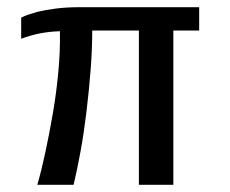

<svg xmlns="http://www.w3.org/2000/svg" viewBox="-20 -515 640 535"><path d="M84 0Q95 -38 106 -89Q117 -140 127 -197.5Q137 -255 142.5 -314Q148 -373 147 -428Q117 -427 91.5 -422Q66 -417 39 -407V-466Q49 -471 60 -474.5Q71 -478 84 -482Q105 -487 134.5 -491Q164 -495 206 -495H535V-430H463V0H367V-430H237Q237 -378 232.5 -320Q228 -262 221 -204Q214 -146 204.5 -93.5Q195 -41 185 0Z"/></svg>

Font: Alumni Sans SemiBold
Style: Regular
Weight: 600
Designer: Robert E. Leuschke
Foundry: Robert E. Leuschke
Version: Version 1.018